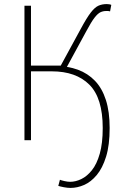

<svg xmlns="http://www.w3.org/2000/svg" viewBox="-20 -688 590 942"><path d="M326 234Q311 234 293 230.5Q275 227 266 224L274 194Q281 197 296.5 200.5Q312 204 324 204Q351 204 379 190.5Q407 177 431 147Q455 117 469.5 66Q484 15 484 -60Q484 -207 418.5 -272.5Q353 -338 234 -338H132V0H100V-660H132V-366H278L376 -546Q405 -600 425 -626Q445 -652 463 -660Q481 -668 504 -668Q510 -668 516 -667Q522 -666 526 -664L520 -632Q514 -634 509.5 -634Q505 -634 500 -634Q486 -634 473 -628Q460 -622 444 -601.5Q428 -581 404 -536L304 -352L252 -364Q313 -364 362 -346Q411 -328 446 -291.5Q481 -255 499.5 -197.5Q518 -140 518 -60Q518 24 500.5 80.5Q483 137 454.5 171Q426 205 392.5 219.5Q359 234 326 234Z"/></svg>

Font: Source Sans 3 Variable
Style: Regular
Weight: 200
Designer: Paul D. Hunt
Foundry: Adobe Systems Incorporated
Version: Version 3.026